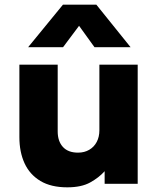

<svg xmlns="http://www.w3.org/2000/svg" viewBox="-20 -787 678 822"><path d="M268 15Q198.5 15 153 -12.2Q107.5 -39.5 85.2 -87.8Q63 -136 63 -200V-510H227V-224.5Q227 -182.5 249.2 -158Q271.5 -133.5 314 -133.5Q341.5 -133.5 362.2 -145.8Q383 -158 394.2 -179.5Q405.5 -201 405.5 -229.5V-510H569.5V0H428V-54Q403.5 -26.5 366 -5.8Q328.5 15 268 15ZM100.5 -585 249.5 -767H392.5L539 -585H384.5L318.5 -676.5L250 -585Z"/></svg>

Font: Geologica Thin Roman
Style: Bold
Weight: 700
Version: Version 1.010;gftools[0.9.28]